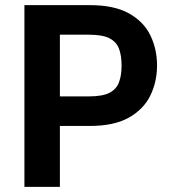

<svg xmlns="http://www.w3.org/2000/svg" viewBox="-20 -727 668 747"><path d="M75 -707H330Q424 -707 481.5 -675Q539 -643 565 -589.5Q591 -536 591 -472Q591 -409 565 -355.5Q539 -302 481.5 -269.5Q424 -237 330 -237H213V0H75ZM326 -352Q379 -352 406 -366Q433 -380 443 -407Q453 -434 453 -472Q453 -511 443 -537.5Q433 -564 406 -578Q379 -592 326 -592H213V-352Z"/></svg>

Font: 42dot Sans ExtraBold
Style: Regular
Weight: 800
Designer: 42dot
Version: Version 1.000